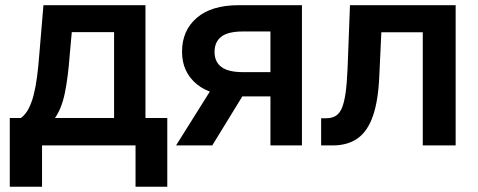

<svg xmlns="http://www.w3.org/2000/svg" viewBox="-20 -559 1836 738"><path d="M17.6 158.7V-105.5H60.5Q78.1 -118.7 89.8 -141.1Q101.6 -163.6 109.4 -194.1Q117.2 -224.6 122.3 -263.2Q127.4 -301.8 130.9 -347.7L147 -539.1H539.1V-105.5H623V158.7H501V0H141.6V158.7ZM191.4 -105.5H418.5V-435.5H255.9L248 -347.7Q241.7 -262.7 229.5 -202.6Q217.3 -142.6 191.4 -105.5Z M1140.6 0H1019.5V-438H913.6Q856.4 -438 830.6 -418Q804.7 -397.9 804.7 -359.4Q804.7 -321.3 831.1 -301.5Q857.4 -281.7 914.6 -281.7H1070.3V-188.5H901.9Q793.9 -188.5 736.8 -235.1Q679.7 -281.7 679.7 -360.4Q679.7 -441.4 736.1 -490.2Q792.5 -539.1 898.4 -539.1H1140.6ZM795.9 0H656.7L810.1 -244.6H945.8Z M1214.4 0V-104.5H1233.4Q1254.9 -104.5 1269.5 -113Q1284.2 -121.6 1293.5 -142.3Q1302.7 -163.1 1308.1 -200.2Q1313.5 -237.3 1315.9 -293.9L1325.2 -539.1H1731.4V0H1605V-435.1H1445.8L1438 -267.6Q1434.1 -173.3 1413.8 -114.3Q1393.6 -55.2 1355.2 -27.6Q1316.9 0 1258.3 0Z"/></svg>

Font: Inter 18pt SemiBold
Style: Regular
Weight: 600
Designer: Rasmus Andersson
Foundry: rsms
Version: Version 4.001;git-66647c0bb